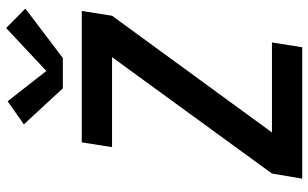

<svg xmlns="http://www.w3.org/2000/svg" viewBox="-214 -814 1027 640"><g transform="rotate(-90 300.0 -493.5)"><path d="M25 0 42 -101 430 -634H130L146 -735H584L568 -634L179 -101H479L463 0ZM326 -798 206 -928 283 -982 384 -853 527 -987 592 -923 427 -798Z"/></g></svg>

Font: Iosevka SS04 Extended Oblique
Style: Bold
Weight: 700
Width: 7
Italic angle: -9°
Monospace: yes
Designer: Belleve Invis
Foundry: Belleve Invis
Version: Version 19.0.0; ttfautohint (v1.8.4)